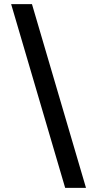

<svg xmlns="http://www.w3.org/2000/svg" viewBox="-20 -760 441 931"><path d="M296 151 34 -740H135L397 151Z"/></svg>

Font: IBM Plex Sans Condensed SemiBold
Style: Regular
Weight: 600
Width: 3
Designer: Mike Abbink, Paul van der Laan, Pieter van Rosmalen
Foundry: Bold Monday
Version: Version 1.3